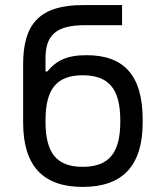

<svg xmlns="http://www.w3.org/2000/svg" viewBox="-20 -726 640 755"><path d="M541 -244V-256C541 -428 469 -509 320 -509C238 -509 200 -485 166 -445H159V-497C159 -587 200 -627 314 -627H460V-706H306C136 -706 71 -632 71 -474V-244C71 -75 148 9 305 9C463 9 541 -75 541 -244ZM159 -247V-253C159 -376 203 -430 305 -430C408 -430 453 -376 453 -253V-247C453 -124 408 -70 305 -70C203 -70 159 -124 159 -247Z"/></svg>

Font: LT Wave Mono
Style: Regular
Weight: 400
Designer: Daniel Lyons
Version: Version 2.5 (Glyphs App)